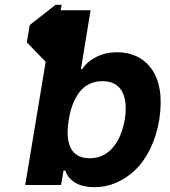

<svg xmlns="http://www.w3.org/2000/svg" viewBox="-20 -770 708 799"><path d="M211.3 -750H236.5L232.6 -727.3H356.9L316.8 -482.6H322.4Q342.3 -513.8 380.9 -533.2Q419.4 -552.6 467.7 -552.6Q512.8 -552.6 549.4 -535.2Q585.9 -517.8 611.2 -482.6Q636.4 -447.4 644.9 -394.9Q653.4 -342.3 642.8 -272Q631.7 -204.9 605.3 -151.1Q578.8 -97.3 542.8 -62.7Q506.7 -28.1 463.6 -9.6Q420.5 8.9 374.3 8.9Q323.2 8.9 292.4 -10.1Q261.7 -29.1 252.1 -60H244.3L234 0H84.9L170.1 -512.8L91.6 -593.8L103.7 -665.8ZM499.3 -272.7Q511 -347.7 487.6 -389.9Q464.1 -432.2 405.5 -432.2Q375 -432.2 350.7 -419.9Q326.3 -407.7 309.8 -385.5Q293.3 -363.3 282.7 -335.4Q272 -307.5 266.3 -272.7Q261.7 -245.4 261.4 -221.9Q261 -198.5 266 -177.7Q271 -157 281.4 -142.6Q291.9 -128.2 310 -119.9Q328.1 -111.5 353 -111.5Q410.9 -111.5 448.5 -154.7Q486.2 -197.8 499.3 -272.7Z"/></svg>

Font: Karasuma Gothic
Style: Bold Italic
Weight: 700
Italic angle: 9.39998°
Designer: Rasmus Andersson / Ryoko Nishizuka
Foundry: Genbu
Version: Version 1.00